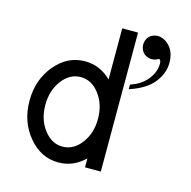

<svg xmlns="http://www.w3.org/2000/svg" viewBox="-99 -751 857 860"><g transform="rotate(15 329.5 -321.5)"><path d="M244.1 -63.5Q294.9 -63.5 330.6 -110.6Q366.2 -157.7 366.2 -224.6Q366.2 -291.5 330.6 -338.6Q294.9 -385.7 244.1 -385.7Q193.4 -385.7 157.7 -338.6Q122.1 -291.5 122.1 -224.6Q122.1 -157.7 157.7 -110.6Q193.4 -63.5 244.1 -63.5ZM244.1 9.8Q163.1 9.8 106 -58.8Q48.8 -127.4 48.8 -224.6Q48.8 -321.8 106 -390.4Q163.1 -459 244.1 -459Q314 -459 366.2 -407.7V-644.5H439.5V0H366.2V-41.5Q314 9.8 244.1 9.8ZM464.8 -388.7V-410.2Q515.1 -426.8 542.7 -461.7Q570.3 -496.6 570.3 -535.6Q570.3 -550.8 561.5 -555.2Q545.4 -545.4 529.3 -545.4Q515.1 -545.4 502.2 -552.2Q489.3 -559.1 482.4 -572Q475.6 -585 475.6 -599.1Q475.6 -613.3 482.4 -626.2Q489.3 -639.2 502 -645.8Q514.6 -652.3 528.3 -652.8Q559.6 -652.8 585.4 -625Q610.4 -596.7 610.4 -550.3Q610.4 -500 575.4 -456.8Q540.5 -413.6 464.8 -388.7Z"/></g></svg>

Font: Catrinity
Style: Regular
Weight: 400
Designer: Alexander Lange
Foundry: High-Logic / Made with FontCreator
Version: Version 2.090;May 20, 2024;FontCreator 15.0.0.2974 64-bit